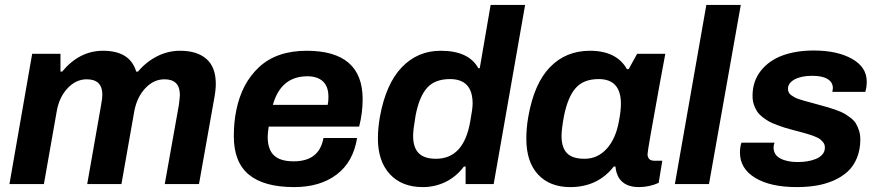

<svg xmlns="http://www.w3.org/2000/svg" viewBox="-20 -743 3548 775"><path d="M18.1 0 109.9 -525.9H224.1V-454.1H231Q300.3 -538.1 396 -538.1Q504.9 -538.1 529.8 -454.1H537.1Q569.8 -493.2 613.8 -515.6Q657.7 -538.1 707 -538.1Q775.4 -538.1 813.2 -505.1Q851.1 -472.2 851.1 -403.8Q851.1 -377.4 842.8 -335L783.2 0H645L702.1 -319.8Q706.1 -352.1 706.1 -359.9Q706.1 -422.9 644 -422.9Q600.1 -422.9 566.4 -386.7Q532.7 -350.6 522 -293.9L470.2 0H332L388.2 -319.8Q393.1 -346.7 393.1 -360.8Q393.1 -422.9 330.1 -422.9Q286.6 -422.9 252.7 -386.7Q218.8 -350.6 209 -293.9L157.2 0Z M1167.5 12.2Q1045.4 12.2 984.6 -38.1Q923.8 -88.4 923.8 -192.9Q923.8 -249.5 933.6 -296.9Q955.6 -407.7 1026.6 -472.9Q1097.7 -538.1 1217.8 -538.1Q1443.8 -538.1 1443.8 -342.8Q1443.8 -287.1 1429.7 -231.9H1064.5Q1060.5 -203.6 1060.5 -190.9Q1060.5 -140.1 1085.7 -116Q1110.8 -91.8 1165.5 -91.8Q1269 -91.8 1285.6 -186H1421.4Q1405.8 -88.9 1338.6 -38.3Q1271.5 12.2 1167.5 12.2ZM1081.5 -319.8H1302.7Q1305.7 -332 1305.7 -352.1Q1305.7 -394 1283.4 -414.6Q1261.2 -435.1 1220.7 -435.1Q1113.8 -435.1 1081.5 -319.8Z M1686.5 12.2Q1602.1 12.2 1553.7 -40Q1505.4 -92.3 1505.4 -184.1Q1505.4 -226.1 1513.7 -272.9Q1538.1 -405.3 1602.1 -471.7Q1666 -538.1 1758.8 -538.1Q1872.1 -538.1 1910.6 -467.8H1916.5L1960.4 -723.1H2099.6L1972.7 0H1859.4V-70.8H1852.5Q1821.8 -29.8 1778.8 -8.8Q1735.8 12.2 1686.5 12.2ZM1739.7 -102.1Q1853 -102.1 1878.4 -254.9Q1887.7 -303.7 1887.7 -325.2Q1887.7 -423.8 1796.4 -423.8Q1735.8 -423.8 1704.1 -388.7Q1672.4 -353.5 1657.7 -277.8Q1647.5 -218.8 1647.5 -194.8Q1647.5 -147.9 1669.9 -125Q1692.4 -102.1 1739.7 -102.1Z M2281.7 12.2Q2199.2 12.2 2151.9 -38.6Q2104.5 -89.4 2104.5 -183.1Q2104.5 -226.6 2112.3 -271Q2135.7 -405.8 2200 -471.9Q2264.2 -538.1 2361.3 -538.1Q2468.8 -538.1 2510.7 -463.9H2517.6L2551.8 -525.9H2665.5L2641.6 -397Q2593.8 -135.3 2593.8 -121.1Q2593.8 -94.2 2621.6 -94.2H2653.3L2638.7 -4.9Q2601.1 12.2 2558.6 12.2Q2501.5 12.2 2477.5 -25.9Q2465.8 -47.4 2464.4 -70.8H2457.5Q2392.6 12.2 2281.7 12.2ZM2339.4 -102.1Q2392.1 -102.1 2429 -142.6Q2465.8 -183.1 2478.5 -254.9Q2486.3 -294.9 2486.3 -324.2Q2486.3 -423.8 2396.5 -423.8Q2335.9 -423.8 2304 -387.9Q2272 -352.1 2256.3 -273.9Q2246.6 -220.2 2246.6 -194.8Q2246.6 -147.5 2268.6 -124.8Q2290.5 -102.1 2339.4 -102.1Z M2704.1 0 2831.1 -723.1H2970.2L2841.8 0Z M3195.8 12.2Q3089.8 12.2 3028.3 -25.1Q2966.8 -62.5 2966.8 -127Q2966.8 -149.4 2972.7 -167H3106.4Q3102.5 -157.7 3102.5 -147.9Q3102.5 -117.7 3129.9 -103.3Q3157.2 -88.9 3199.7 -88.9Q3219.7 -88.9 3238 -91.8Q3256.3 -94.7 3272.9 -101.3Q3289.6 -107.9 3299.6 -119.6Q3309.6 -131.3 3309.6 -147Q3309.6 -153.8 3307.6 -159.7Q3305.7 -165.5 3301 -170.7Q3296.4 -175.8 3291.7 -179.9Q3287.1 -184.1 3278.3 -188Q3269.5 -191.9 3262.9 -194.6Q3256.3 -197.3 3244.6 -200.7Q3232.9 -204.1 3225.6 -206.3Q3218.3 -208.5 3204.1 -212.2Q3189.9 -215.8 3182.6 -217.8Q3162.1 -223.1 3148.7 -227.3Q3135.3 -231.4 3116.2 -238.5Q3097.2 -245.6 3084.7 -252.4Q3072.3 -259.3 3058.3 -270Q3044.4 -280.8 3036.4 -292.7Q3028.3 -304.7 3022.9 -320.8Q3017.6 -336.9 3017.6 -356Q3017.6 -415 3051 -457.3Q3084.5 -499.5 3139.2 -519.3Q3193.8 -539.1 3264.6 -539.1Q3359.4 -539.1 3418.9 -505.6Q3478.5 -472.2 3478.5 -414.1Q3478.5 -389.6 3472.7 -372.1H3339.8Q3341.8 -383.8 3341.8 -387.2Q3341.8 -411.1 3320.3 -424.1Q3298.8 -437 3258.8 -437Q3213.9 -437 3187.3 -422.4Q3160.6 -407.7 3160.6 -384.8Q3160.6 -377 3163.6 -370.6Q3166.5 -364.3 3173.3 -359.1Q3180.2 -354 3187.3 -350.1Q3194.3 -346.2 3206.5 -342.3Q3218.8 -338.4 3228 -335.7Q3237.3 -333 3253.2 -328.9Q3269 -324.7 3278.8 -321.8Q3283.7 -320.3 3293 -317.9Q3314.9 -312 3326.2 -308.6Q3337.4 -305.2 3357.2 -298.1Q3377 -291 3387.9 -284.7Q3398.9 -278.3 3413.1 -267.6Q3427.2 -256.8 3434.6 -244.9Q3441.9 -232.9 3447.3 -216.3Q3452.6 -199.7 3452.6 -180.2Q3452.6 -138.7 3439 -105.5Q3425.3 -72.3 3401.6 -50.5Q3377.9 -28.8 3345 -14.4Q3312 0 3275.1 6.1Q3238.3 12.2 3195.8 12.2Z"/></svg>

Font: Archivo
Style: Bold Italic
Weight: 700
Italic angle: -10°
Designer: Hector Gatti
Foundry: Omnibus-Type
Version: Version 2.001